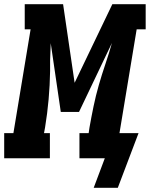

<svg xmlns="http://www.w3.org/2000/svg" viewBox="-53 -755 715 916"><path d="M394 141 447 0H326V-120H370L374 -147Q383 -198 393.5 -248.5Q404 -299 418.5 -349.5Q433 -400 450 -450Q467 -500 481 -550L324 -221H237L189 -549Q188 -528 187.5 -507Q187 -486 186 -466V-416Q185 -349 179 -281.5Q173 -214 162 -147L157 -120H185V0H-33V-120H11L93 -615H65V-735H248L303 -360L483 -735H642V-615H599L517 -120H608L509 141Z"/></svg>

Font: Iosevka Slab HvExObl
Style: Regular
Weight: 900
Width: 7
Italic angle: -9°
Monospace: yes
Designer: Belleve Invis
Foundry: Belleve Invis
Version: Version 11.1.1; ttfautohint (v1.8.3)